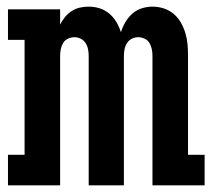

<svg xmlns="http://www.w3.org/2000/svg" viewBox="-20 -558 640 578"><path d="M4 0V-92H54V-438H4V-530H161V-484Q167 -496 175.5 -506.5Q184 -517 195.5 -524.5Q207 -532 220 -535Q233 -538 247 -538Q264 -538 280 -533Q296 -528 309 -517Q322 -506 330.5 -491.5Q339 -477 344 -461Q349 -477 357.5 -491.5Q366 -506 378.5 -517Q391 -528 407 -533Q423 -538 439 -538Q457 -538 473.5 -532.5Q490 -527 503 -516Q516 -505 524.5 -490Q533 -475 538 -458.5Q543 -442 544.5 -425Q546 -408 546 -390V-92H596V0H439V-390Q439 -400 437 -410Q435 -420 430 -428.5Q425 -437 415.5 -441.5Q406 -446 396 -446Q386 -446 377 -441.5Q368 -437 362.5 -428.5Q357 -420 355 -410Q353 -400 353 -390V0H247V-390Q247 -400 245 -410Q243 -420 237.5 -428.5Q232 -437 223 -441.5Q214 -446 204 -446Q194 -446 184.5 -441.5Q175 -437 170 -428.5Q165 -420 163 -410Q161 -400 161 -390V0Z"/></svg>

Font: Iosevka Slab Semibold Extended
Style: Regular
Weight: 600
Width: 7
Monospace: yes
Designer: Belleve Invis
Foundry: Belleve Invis
Version: Version 11.1.0; ttfautohint (v1.8.3)